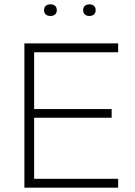

<svg xmlns="http://www.w3.org/2000/svg" viewBox="-20 -869 627 889"><path d="M93 0V-668H527V-627H138V-364H497V-324H138V-41H527V0ZM394 -795Q381 -795 373 -802Q365 -809 365 -822Q365 -835 373 -842Q381 -849 394 -849Q407 -849 415 -842Q423 -835 423 -822Q423 -809 415 -802Q407 -795 394 -795ZM213 -795Q200 -795 192 -802Q184 -809 184 -822Q184 -835 192 -842Q200 -849 214 -849Q227 -849 235 -842Q243 -835 243 -822Q243 -809 235 -802Q227 -795 213 -795Z"/></svg>

Font: Gantari ExtraLight
Style: Regular
Weight: 250
Designer: Anugrah Pasau
Foundry: Lafontype
Version: Version 1.000